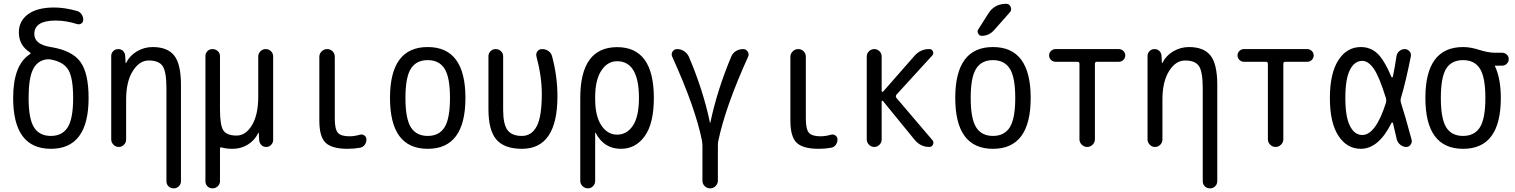

<svg xmlns="http://www.w3.org/2000/svg" viewBox="-20 -780 8040 1019"><path d="M226.6 -464.8Q177.7 -458 154.8 -411.1Q131.8 -364.3 131.8 -259.8Q131.8 -149.4 160.6 -104Q189.5 -58.6 250 -58.6Q310.5 -58.6 339.4 -104.5Q368.2 -150.4 368.2 -259.8Q368.2 -365.2 343.3 -408.2Q318.4 -451.2 251 -463.9Q239.3 -466.8 226.6 -464.8ZM49.8 -259.8Q49.8 -435.5 138.7 -492.2Q146.5 -496.1 137.7 -502.9Q80.1 -540 80.1 -608.4Q80.1 -668 128.4 -704.1Q176.8 -740.2 267.6 -740.2Q323.2 -740.2 388.7 -721.7Q403.3 -717.8 412.6 -704.6Q421.9 -691.4 421.9 -674.8Q421.9 -662.1 411.6 -655.3Q401.4 -648.4 388.7 -652.3Q331.1 -670.9 275.4 -670.9Q162.1 -670.9 162.1 -599.6Q162.1 -543.9 250 -530.3Q363.3 -511.7 406.7 -451.7Q450.2 -391.6 450.2 -259.8Q450.2 9.8 250 9.8Q49.8 9.8 49.8 -259.8Z M570.3 -40V-483.4Q570.3 -498 581.1 -508.8Q591.8 -519.5 607.4 -519.5Q623 -519.5 633.3 -509.3Q643.6 -499 644.5 -483.4L646.5 -446.3Q646.5 -445.3 647.5 -445.3Q649.4 -445.3 649.4 -446.3Q668 -484.4 706.5 -507.3Q745.1 -530.3 790 -530.3Q869.1 -530.3 904.8 -484.9Q940.4 -439.5 940.4 -330.1V181.6Q940.4 197.3 929.2 208.5Q918 219.7 901.9 219.7Q885.7 219.7 874.5 209Q863.3 198.2 863.3 181.6V-311.5Q863.3 -399.4 843.3 -429.2Q823.2 -459 769.5 -459Q719.7 -459 684.6 -402.8Q649.4 -346.7 649.4 -252V-40Q649.4 -23.4 637.7 -11.7Q626 0 609.9 0Q593.8 0 582 -12.2Q570.3 -24.4 570.3 -40Z M1070.3 181.6V-482.4Q1070.3 -498 1081.1 -508.8Q1091.8 -519.5 1107.9 -519.5Q1124 -519.5 1135.7 -508.8Q1147.5 -498 1147.5 -482.4V-198.2Q1147.5 -115.2 1165.5 -87.9Q1183.6 -60.5 1235.4 -60.5Q1284.2 -60.5 1317.4 -115.7Q1350.6 -170.9 1350.6 -267.6V-480.5Q1350.6 -496.1 1362.3 -507.8Q1374 -519.5 1390.6 -519.5Q1406.2 -519.5 1418 -508.3Q1429.7 -497.1 1429.7 -480.5V-37.1Q1429.7 -22.5 1418.9 -11.2Q1408.2 0 1392.6 0Q1377 0 1366.7 -10.7Q1356.4 -21.5 1355.5 -37.1L1353.5 -74.2Q1353.5 -75.2 1352.5 -75.2Q1350.6 -75.2 1350.6 -74.2Q1332 -35.2 1295.4 -12.7Q1258.8 9.8 1214.8 9.8Q1179.7 9.8 1158.2 2.9Q1147.5 -1 1147.5 9.8V181.6Q1147.5 197.3 1135.7 208.5Q1124 219.7 1107.9 219.7Q1091.8 219.7 1081.1 209Q1070.3 198.2 1070.3 181.6Z M1825.2 9.8Q1741.2 9.8 1708 -22.5Q1674.8 -54.7 1674.8 -139.6V-478.5Q1674.8 -495.1 1687 -507.3Q1699.2 -519.5 1716.3 -519.5Q1733.4 -519.5 1745.1 -507.8Q1756.8 -496.1 1756.8 -478.5V-150.4Q1756.8 -94.7 1772.9 -75.7Q1789.1 -56.6 1835 -56.6Q1860.4 -56.6 1891.6 -65.4Q1904.3 -68.4 1914.6 -60.5Q1924.8 -52.7 1924.8 -40Q1924.8 -24.4 1916 -11.7Q1907.2 1 1891.6 3.9Q1859.4 9.8 1825.2 9.8Z M2339.4 -415.5Q2310.5 -460.9 2250 -460.9Q2189.5 -460.9 2160.6 -415.5Q2131.8 -370.1 2131.8 -260.3Q2131.8 -150.4 2160.6 -104.5Q2189.5 -58.6 2250 -58.6Q2310.5 -58.6 2339.4 -104.5Q2368.2 -150.4 2368.2 -260.3Q2368.2 -370.1 2339.4 -415.5ZM2450.2 -260.3Q2450.2 9.8 2250 9.8Q2049.8 9.8 2049.8 -260.3Q2049.8 -530.3 2250 -530.3Q2450.2 -530.3 2450.2 -260.3Z M2750 9.8Q2657.2 9.8 2614.7 -39.1Q2572.3 -87.9 2572.3 -200.2V-481.4Q2572.3 -497.1 2583.5 -508.3Q2594.7 -519.5 2610.8 -519.5Q2627 -519.5 2638.7 -508.3Q2650.4 -497.1 2650.4 -481.4V-196.3Q2650.4 -121.1 2673.3 -89.8Q2696.3 -58.6 2750 -58.6Q2801.8 -58.6 2828.6 -109.9Q2855.5 -161.1 2855.5 -282.2Q2855.5 -374 2827.1 -480.5Q2823.2 -495.1 2832 -507.3Q2840.8 -519.5 2857.4 -519.5Q2876 -519.5 2891.1 -508.8Q2906.2 -498 2910.2 -480.5Q2938.5 -375 2938.5 -269.5Q2938.5 9.8 2750 9.8Z M3138.7 -264.6V-254.9Q3138.7 -164.1 3171.4 -114.7Q3204.1 -65.4 3254.9 -65.4Q3307.6 -65.4 3339.4 -113.8Q3371.1 -162.1 3371.1 -259.8Q3371.1 -455.1 3254.9 -455.1Q3204.1 -455.1 3171.4 -405.3Q3138.7 -355.5 3138.7 -264.6ZM3059.6 179.7V-259.8Q3059.6 -529.3 3254.9 -529.8Q3450.2 -530.3 3450.2 -259.8Q3450.2 -125 3401.9 -57.6Q3353.5 9.8 3275.4 9.8Q3185.5 9.8 3141.6 -74.2Q3141.6 -75.2 3139.6 -75.2Q3138.7 -75.2 3138.7 -74.2V179.7Q3138.7 196.3 3127.4 208Q3116.2 219.7 3100.1 219.7Q3084 219.7 3071.8 208Q3059.6 196.3 3059.6 179.7Z M3706.1 -31.2Q3670.9 -208 3547.9 -478.5Q3541 -492.2 3549.3 -505.9Q3557.6 -519.5 3574.2 -519.5Q3593.8 -519.5 3610.8 -508.3Q3627.9 -497.1 3636.7 -477.5Q3712.9 -297.9 3748 -128.9Q3748 -127.9 3749 -127.9Q3750 -127.9 3750 -128.9Q3785.2 -298.8 3861.3 -480.5Q3869.1 -499 3886.2 -509.3Q3903.3 -519.5 3923.8 -519.5Q3939.5 -519.5 3948.2 -506.3Q3957 -493.2 3950.2 -478.5Q3830.1 -213.9 3792 -31.2Q3790 -24.4 3790 -8.8V178.7Q3790 195.3 3777.8 207.5Q3765.6 219.7 3749 219.7Q3732.4 219.7 3720.2 208Q3708 196.3 3708 178.7V-8.8Q3708 -17.6 3706.1 -31.2Z M4325.2 9.8Q4241.2 9.8 4208 -22.5Q4174.8 -54.7 4174.8 -139.6V-478.5Q4174.8 -495.1 4187 -507.3Q4199.2 -519.5 4216.3 -519.5Q4233.4 -519.5 4245.1 -507.8Q4256.8 -496.1 4256.8 -478.5V-150.4Q4256.8 -94.7 4272.9 -75.7Q4289.1 -56.6 4335 -56.6Q4360.4 -56.6 4391.6 -65.4Q4404.3 -68.4 4414.6 -60.5Q4424.8 -52.7 4424.8 -40Q4424.8 -24.4 4416 -11.7Q4407.2 1 4391.6 3.9Q4359.4 9.8 4325.2 9.8Z M4580.1 -40V-480.5Q4580.1 -496.1 4591.8 -507.8Q4603.5 -519.5 4619.6 -519.5Q4635.7 -519.5 4647.5 -508.3Q4659.2 -497.1 4659.2 -480.5V-296.9Q4659.2 -293.9 4662.1 -293Q4665 -292 4667 -293.9L4835 -485.4Q4867.2 -520.5 4913.1 -519.5Q4925.8 -519.5 4931.2 -507.3Q4936.5 -495.1 4927.7 -485.4L4738.3 -278.3Q4731.4 -269.5 4737.3 -260.7L4928.7 -36.1Q4937.5 -26.4 4931.6 -13.2Q4925.8 0 4912.1 0Q4866.2 0 4835 -37.1L4666 -244.1Q4664.1 -246.1 4661.6 -245.1Q4659.2 -244.1 4659.2 -241.2V-40Q4659.2 -23.4 4647.5 -11.7Q4635.7 0 4619.6 0Q4603.5 0 4591.8 -12.2Q4580.1 -24.4 4580.1 -40Z M5339.4 -415.5Q5310.5 -460.9 5250 -460.9Q5189.5 -460.9 5160.6 -415.5Q5131.8 -370.1 5131.8 -260.3Q5131.8 -150.4 5160.6 -104.5Q5189.5 -58.6 5250 -58.6Q5310.5 -58.6 5339.4 -104.5Q5368.2 -150.4 5368.2 -260.3Q5368.2 -370.1 5339.4 -415.5ZM5450.2 -260.3Q5450.2 9.8 5250 9.8Q5049.8 9.8 5049.8 -260.3Q5049.8 -530.3 5250 -530.3Q5450.2 -530.3 5450.2 -260.3ZM5226.6 -710Q5258.8 -759.8 5320.3 -759.8Q5336.9 -759.8 5343.8 -743.7Q5350.6 -727.5 5339.8 -714.8L5255.9 -620.1Q5228.5 -589.8 5190.4 -589.8Q5177.7 -589.8 5171.4 -602.1Q5165 -614.3 5171.9 -624Z M5582 -452.1Q5568.4 -452.1 5558.1 -461.9Q5547.9 -471.7 5547.9 -485.8Q5547.9 -500 5558.1 -509.8Q5568.4 -519.5 5582 -519.5H5918Q5931.6 -519.5 5941.9 -509.8Q5952.1 -500 5952.1 -485.8Q5952.1 -471.7 5941.9 -461.9Q5931.6 -452.1 5918 -452.1H5801.8Q5791 -452.1 5791 -441.4V-41Q5791 -24.4 5778.8 -12.2Q5766.6 0 5750 0Q5733.4 0 5721.2 -12.2Q5709 -24.4 5709 -41V-441.4Q5709 -452.1 5698.2 -452.1Z M6070.3 -40V-483.4Q6070.3 -498 6081.1 -508.8Q6091.8 -519.5 6107.4 -519.5Q6123 -519.5 6133.3 -509.3Q6143.6 -499 6144.5 -483.4L6146.5 -446.3Q6146.5 -445.3 6147.5 -445.3Q6149.4 -445.3 6149.4 -446.3Q6168 -484.4 6206.5 -507.3Q6245.1 -530.3 6290 -530.3Q6369.1 -530.3 6404.8 -484.9Q6440.4 -439.5 6440.4 -330.1V181.6Q6440.4 197.3 6429.2 208.5Q6418 219.7 6401.9 219.7Q6385.7 219.7 6374.5 209Q6363.3 198.2 6363.3 181.6V-311.5Q6363.3 -399.4 6343.3 -429.2Q6323.2 -459 6269.5 -459Q6219.7 -459 6184.6 -402.8Q6149.4 -346.7 6149.4 -252V-40Q6149.4 -23.4 6137.7 -11.7Q6126 0 6109.9 0Q6093.8 0 6082 -12.2Q6070.3 -24.4 6070.3 -40Z M6582 -452.1Q6568.4 -452.1 6558.1 -461.9Q6547.9 -471.7 6547.9 -485.8Q6547.9 -500 6558.1 -509.8Q6568.4 -519.5 6582 -519.5H6918Q6931.6 -519.5 6941.9 -509.8Q6952.1 -500 6952.1 -485.8Q6952.1 -471.7 6941.9 -461.9Q6931.6 -452.1 6918 -452.1H6801.8Q6791 -452.1 6791 -441.4V-41Q6791 -24.4 6778.8 -12.2Q6766.6 0 6750 0Q6733.4 0 6721.2 -12.2Q6709 -24.4 6709 -41V-441.4Q6709 -452.1 6698.2 -452.1Z M7210 -457Q7168.9 -457 7144.5 -409.2Q7120.1 -361.3 7120.1 -259.8Q7120.1 -160.2 7144.5 -111.8Q7168.9 -63.5 7210 -63.5Q7281.2 -63.5 7335.9 -235.4Q7338.9 -246.1 7335.9 -257.8Q7300.8 -372.1 7271.5 -414.6Q7242.2 -457 7210 -457ZM7202.1 9.8Q7128.9 9.8 7083.5 -59.1Q7038.1 -127.9 7038.1 -259.8Q7038.1 -390.6 7083 -460.4Q7127.9 -530.3 7202.1 -530.3Q7252 -530.3 7288.6 -497.6Q7325.2 -464.8 7365.2 -371.1Q7366.2 -369.1 7368.7 -369.6Q7371.1 -370.1 7372.1 -372.1Q7383.8 -427.7 7391.6 -482.4Q7394.5 -499 7407.2 -509.3Q7419.9 -519.5 7435.5 -519.5Q7450.2 -519.5 7460.4 -507.8Q7470.7 -496.1 7467.8 -481.4Q7442.4 -351.6 7414.1 -255.9Q7412.1 -247.1 7415 -235.4Q7436.5 -169.9 7471.7 -39.1Q7475.6 -25.4 7466.8 -12.7Q7458 0 7443.4 0Q7426.8 0 7412.6 -11.2Q7398.4 -22.5 7393.6 -38.1Q7383.8 -83 7373 -126Q7372.1 -128.9 7369.6 -129.9Q7367.2 -130.9 7365.2 -127.9Q7296.9 9.8 7202.1 9.8Z M7834.5 -415.5Q7805.7 -460.9 7744.6 -460.9Q7683.6 -460.9 7655.3 -415.5Q7627 -370.1 7627 -260.3Q7627 -150.4 7655.3 -104.5Q7683.6 -58.6 7744.6 -58.6Q7805.7 -58.6 7834.5 -104.5Q7863.3 -150.4 7863.3 -260.3Q7863.3 -370.1 7834.5 -415.5ZM7745.1 -530.3Q7785.2 -530.3 7831.5 -515.1Q7877.9 -500 7917 -500H7953.1Q7966.8 -500 7977.1 -490.2Q7987.3 -480.5 7987.3 -466.3Q7987.3 -452.1 7977.1 -441.9Q7966.8 -431.6 7953.1 -431.6H7915Q7914.1 -431.6 7914.1 -430.7V-428.7Q7945.3 -363.3 7945.3 -259.8Q7945.3 9.8 7745.1 9.8Q7544.9 9.8 7544.9 -260.3Q7544.9 -530.3 7745.1 -530.3Z"/></svg>

Font: Rounded-X Mgen+ 1m regular
Style: Regular
Weight: 400
Designer: [Source Han Sans]
Ryoko NISHIZUKA  (kana & ideographs); Paul D. Hunt (Latin, Greek & Cyrillic); Wenlong ZHANG  (bopomofo
Version: Version 1.059.20150602